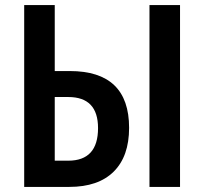

<svg xmlns="http://www.w3.org/2000/svg" viewBox="-20 -734 802 754"><path d="M75 0V-714H195V-455H254Q487 -455 487 -232Q487 -120 426.5 -60Q366 0 252 0ZM567 0V-714H687V0ZM195 -103H248Q365 -103 365 -231Q365 -353 248 -353H195Z"/></svg>

Font: Noto Sans Condensed SemiBold
Style: Regular
Weight: 600
Width: 3
Designer: Monotype Design Team
Foundry: Monotype Imaging Inc.
Version: Version 2.013; ttfautohint (v1.8.4.7-5d5b)